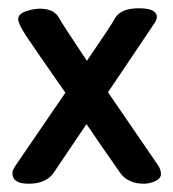

<svg xmlns="http://www.w3.org/2000/svg" viewBox="-20 -572 419 464"><path d="M138 -348Q66 -451 45 -482.5Q24 -514 24 -526Q24 -538 42 -544.5Q60 -551 77 -551Q111 -551 123 -528Q128 -518 190 -425Q251 -514 258 -528Q272 -552 315.5 -552Q359 -552 359 -531Q359 -524 352 -514L241 -349L363 -171Q369 -161 369 -151Q369 -141 355.5 -134.5Q342 -128 328 -128Q291 -128 272 -152Q234 -206 189 -272L108 -152Q89 -128 49.5 -128Q10 -128 10 -153Q10 -161 17 -171Q77 -259 138 -348Z"/></svg>

Font: Chicle
Style: Regular
Weight: 400
Designer: Angel Koziupa and Alejandro Paul
Foundry: Angel Koziupa and Alejandro Paul
Version: Version 1.000